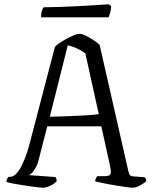

<svg xmlns="http://www.w3.org/2000/svg" viewBox="-20 -878 711 898"><path d="M182 0Q177 0 161.5 -1.5Q146 -3 125.5 -6Q105 -9 83 -12.5Q61 -16 41.5 -19.5Q22 -23 10 -27Q10 -34 13.5 -41.5Q17 -49 21 -51H28Q39 -51 51 -61Q63 -71 74.5 -90.5Q86 -110 97.5 -139.5Q109 -169 119 -208L237 -659Q245 -668 260 -678Q275 -688 293 -697.5Q311 -707 326.5 -713.5Q342 -720 350 -720Q363 -720 380.5 -711.5Q398 -703 416.5 -691Q435 -679 446 -668L580 -79Q583 -67 586 -61Q589 -55 603 -53L656 -49Q658 -47 660.5 -44.5Q663 -42 664 -30Q657 -24 646 -17Q635 -10 623.5 -5Q612 0 601 0Q593 0 575 -2.5Q557 -5 534.5 -8.5Q512 -12 490 -16Q468 -20 450.5 -24Q433 -28 425 -30Q425 -36 428.5 -43Q432 -50 434 -54H460Q478 -54 487 -56Q496 -58 498 -68.5Q500 -79 494 -105L454 -287H201L162 -135Q157 -113 148.5 -97Q140 -81 131.5 -71.5Q123 -62 115 -59L239 -50Q241 -48 243 -43Q245 -38 245 -30Q236 -21 225 -14.5Q214 -8 202.5 -4Q191 0 182 0ZM213 -332Q254 -333 298.5 -334.5Q343 -336 381.5 -338.5Q420 -341 442 -344L379 -629Q357 -644 337 -653Q317 -662 297 -666ZM172 -797Q172 -816 176 -828Q180 -840 184 -844Q215 -844 259.5 -845.5Q304 -847 350 -849.5Q396 -852 434 -854.5Q472 -857 489 -858L500 -849Q499 -831 495 -817.5Q491 -804 488 -797Z"/></svg>

Font: Texturina 12pt ExtraLight
Style: Regular
Weight: 250
Designer: Guillermo Torres Carreño
Foundry: Omnibus-Type
Version: Version 1.002